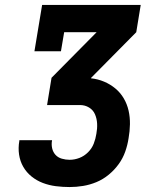

<svg xmlns="http://www.w3.org/2000/svg" viewBox="-20 -755 640 775"><path d="M261 0Q233 0 205.5 -3.5Q178 -7 153 -16.5Q128 -26 107.5 -42.5Q87 -59 74 -81.5Q61 -104 57 -131Q53 -158 58 -186V-189H190V-188Q187 -172 190.5 -156.5Q194 -141 204 -130Q214 -119 229.5 -114.5Q245 -110 261 -110Q281 -110 300.5 -117.5Q320 -125 335.5 -140.5Q351 -156 358.5 -175.5Q366 -195 369 -215Q373 -236 372 -256Q371 -276 363.5 -293.5Q356 -311 339.5 -321Q323 -331 303 -331H170L188 -441L370 -625H239L226 -548H119L150 -735H548L530 -625L348 -441L347 -439Q375 -436 400 -425.5Q425 -415 445.5 -398Q466 -381 479.5 -358Q493 -335 499 -308.5Q505 -282 504.5 -253.5Q504 -225 499 -197Q495 -170 485.5 -143Q476 -116 459 -92.5Q442 -69 419 -50Q396 -31 369.5 -20Q343 -9 315.5 -4.5Q288 0 261 0Z"/></svg>

Font: Iosevka Etoile Extrabold
Style: Italic
Weight: 800
Italic angle: -9°
Designer: Belleve Invis
Foundry: Belleve Invis
Version: Version 22.1.2; ttfautohint (v1.8.4)